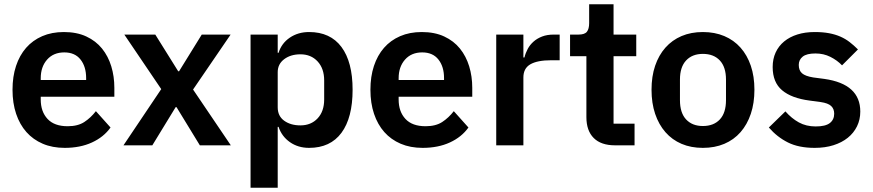

<svg xmlns="http://www.w3.org/2000/svg" viewBox="-20 -685 4114 905"><path d="M285 12Q227 12 181.5 -7.5Q136 -27 104.5 -62.5Q73 -98 56 -148.5Q39 -199 39 -262Q39 -324 55.5 -374Q72 -424 103 -459.5Q134 -495 179 -514.5Q224 -534 281 -534Q342 -534 387 -513Q432 -492 461 -456Q490 -420 504.5 -372.5Q519 -325 519 -271V-229H172V-216Q172 -159 204 -124.5Q236 -90 299 -90Q347 -90 377.5 -110Q408 -130 432 -161L501 -84Q469 -39 413.5 -13.5Q358 12 285 12ZM283 -438Q232 -438 202 -404Q172 -370 172 -316V-308H386V-317Q386 -371 359.5 -404.5Q333 -438 283 -438Z M562 0 740 -265 566 -522H712L820 -349H824L931 -522H1067L890 -263L1068 0H922L812 -180H808L698 0Z M1161 -522H1289V-436H1293Q1307 -481 1346 -507.5Q1385 -534 1437 -534Q1537 -534 1589.5 -463.5Q1642 -393 1642 -262Q1642 -130 1589.5 -59Q1537 12 1437 12Q1385 12 1346.5 -15Q1308 -42 1293 -87H1289V200H1161ZM1396 -94Q1446 -94 1477 -127Q1508 -160 1508 -216V-306Q1508 -362 1477 -395.5Q1446 -429 1396 -429Q1350 -429 1319.5 -406Q1289 -383 1289 -345V-179Q1289 -138 1319.5 -116Q1350 -94 1396 -94Z M1972 12Q1914 12 1868.5 -7.5Q1823 -27 1791.5 -62.5Q1760 -98 1743 -148.5Q1726 -199 1726 -262Q1726 -324 1742.5 -374Q1759 -424 1790 -459.5Q1821 -495 1866 -514.5Q1911 -534 1968 -534Q2029 -534 2074 -513Q2119 -492 2148 -456Q2177 -420 2191.5 -372.5Q2206 -325 2206 -271V-229H1859V-216Q1859 -159 1891 -124.5Q1923 -90 1986 -90Q2034 -90 2064.5 -110Q2095 -130 2119 -161L2188 -84Q2156 -39 2100.5 -13.5Q2045 12 1972 12ZM1970 -438Q1919 -438 1889 -404Q1859 -370 1859 -316V-308H2073V-317Q2073 -371 2046.5 -404.5Q2020 -438 1970 -438Z M2319 0V-522H2447V-414H2452Q2457 -435 2467.5 -454.5Q2478 -474 2495 -489Q2512 -504 2535.5 -513Q2559 -522 2590 -522H2618V-401H2578Q2513 -401 2480 -382Q2447 -363 2447 -320V0Z M2879 0Q2813 0 2778.5 -34.5Q2744 -69 2744 -133V-420H2667V-522H2707Q2736 -522 2746.5 -535.5Q2757 -549 2757 -576V-665H2872V-522H2979V-420H2872V-102H2971V0Z M3293 12Q3237 12 3192.5 -7Q3148 -26 3116.5 -62Q3085 -98 3068 -148.5Q3051 -199 3051 -262Q3051 -325 3068 -375Q3085 -425 3116.5 -460.5Q3148 -496 3192.5 -515Q3237 -534 3293 -534Q3349 -534 3394 -515Q3439 -496 3470.5 -460.5Q3502 -425 3519 -375Q3536 -325 3536 -262Q3536 -199 3519 -148.5Q3502 -98 3470.5 -62Q3439 -26 3394 -7Q3349 12 3293 12ZM3293 -91Q3344 -91 3373 -122Q3402 -153 3402 -213V-310Q3402 -369 3373 -400Q3344 -431 3293 -431Q3243 -431 3214 -400Q3185 -369 3185 -310V-213Q3185 -153 3214 -122Q3243 -91 3293 -91Z M3820 12Q3745 12 3694 -13.5Q3643 -39 3604 -84L3682 -160Q3711 -127 3745.5 -108Q3780 -89 3825 -89Q3871 -89 3891.5 -105Q3912 -121 3912 -149Q3912 -172 3897.5 -185.5Q3883 -199 3848 -204L3796 -211Q3711 -222 3666.5 -259.5Q3622 -297 3622 -369Q3622 -407 3636 -437.5Q3650 -468 3676 -489.5Q3702 -511 3738.5 -522.5Q3775 -534 3820 -534Q3858 -534 3887.5 -528.5Q3917 -523 3941 -512.5Q3965 -502 3985 -486.5Q4005 -471 4024 -452L3949 -377Q3926 -401 3894 -417Q3862 -433 3824 -433Q3782 -433 3763.5 -418Q3745 -403 3745 -379Q3745 -353 3760.5 -339.5Q3776 -326 3813 -320L3866 -313Q4035 -289 4035 -159Q4035 -121 4019.5 -89.5Q4004 -58 3976 -35.5Q3948 -13 3908.5 -0.5Q3869 12 3820 12Z"/></svg>

Font: IBM Plex Sans Thai SmBld
Style: Regular
Weight: 600
Designer: Mike Abbink, Paul van der Laan, Pieter van Rosmalen, Ben Mitchell, Mark Frömberg
Foundry: Bold Monday
Version: Version 1.2